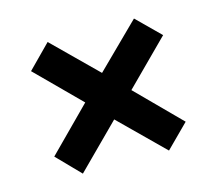

<svg xmlns="http://www.w3.org/2000/svg" viewBox="-71 -655 683 603"><g transform="rotate(-15 270.5 -353.5)"><path d="M410 -568 485 -494 344 -353 483 -213 409 -139 268 -278 129 -139 56 -214 194 -353 55 -492 129 -567 269 -429Z"/></g></svg>

Font: Noto Sans Lao Looped UI SmCd Bold
Style: Bold
Weight: 700
Width: 4
Designer: Mark Frömberg, Ben Mitchell
Foundry: The Fontpad Ltd
Version: Version 1.001